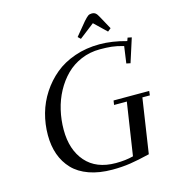

<svg xmlns="http://www.w3.org/2000/svg" viewBox="-129 -1000 990 1113"><g transform="rotate(-15 365.5 -443.0)"><path d="M97.2 -279.8Q97.2 -346.2 114.7 -408.9Q132.3 -471.7 168.2 -526.6Q204.1 -581.5 253.9 -622.8Q303.7 -664.1 372.8 -688Q441.9 -711.9 522 -711.9Q597.7 -711.9 683.1 -688L689.9 -707L713.9 -702.1L668 -559.1L644 -564L658.2 -665Q616.7 -676.8 586.7 -679.9Q556.6 -683.1 517.1 -683.1Q456.5 -683.1 404.1 -660.9Q351.6 -638.7 313.5 -600.6Q275.4 -562.5 248 -512Q220.7 -461.4 207.3 -403.8Q193.8 -346.2 193.8 -286.1Q193.8 -166 256.8 -94Q319.8 -22 437 -22Q495.6 -22 542 -34.2L589.8 -350.1H513.2L517.1 -376H731L728 -350.1H683.1L633.8 -22Q565.4 -5.4 515.9 2.2Q466.3 9.8 408.2 9.8Q329.1 9.8 268.8 -11.7Q208.5 -33.2 171.4 -72.3Q134.3 -111.3 115.7 -163.6Q97.2 -215.8 97.2 -279.8ZM411.1 -785.2 476.1 -863.8Q494.1 -883.8 502.9 -889.9Q511.7 -896 524.9 -896Q539.1 -896 547.9 -888.9Q556.6 -881.8 565.9 -863.8L608.9 -785.2L589.8 -770L517.1 -839.8L426.8 -770Z"/></g></svg>

Font: Dehuti Alt
Style: Bold-Italic
Weight: 700
Version: Version 1.2